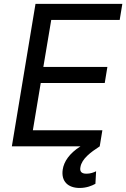

<svg xmlns="http://www.w3.org/2000/svg" viewBox="-20 -747 644 980"><path d="M40.5 0H390.6C333.8 36.2 306.1 78.1 300.1 118.6C291.2 179.7 328.1 212.4 386.7 212.4C421.2 212.4 449.6 201 467 191.1L470.5 127.1C459.2 132.8 442.5 139.6 421.5 139.6C393.8 139.6 386.4 126.8 390.6 105.5C397.7 63.6 442.1 30.5 489 0L502.5 -82H147.7L187.9 -323.2H514.6L528.1 -405.5H201.3L241.5 -645.2H590.9L604.4 -727.3H161.2Z"/></svg>

Font: Margiela Sans Text
Style: Italic
Weight: 400
Italic angle: -9.39999°
Designer: Stefan Endress, Andreas Faust
Version: Version 1.100;FEAKit 1.0